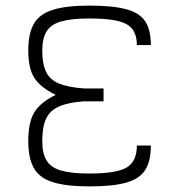

<svg xmlns="http://www.w3.org/2000/svg" viewBox="-20 -652 640 686"><path d="M300 14Q217 14 169 -1Q121 -16 101 -51.5Q81 -87 81 -148Q81 -215 102.5 -250.5Q124 -286 179 -313Q124 -340 102.5 -374Q81 -408 81 -471Q81 -532 101 -567Q121 -602 169 -617Q217 -632 300 -632Q383 -632 431 -619Q479 -606 499 -575.5Q519 -545 519 -491H469Q469 -545 432.5 -565.5Q396 -586 300 -586Q236 -586 199 -575.5Q162 -565 146.5 -540Q131 -515 131 -471Q131 -424 144.5 -395.5Q158 -367 191 -353.5Q224 -340 280 -336H350V-290H280Q224 -286 191 -271.5Q158 -257 144.5 -227.5Q131 -198 131 -148Q131 -104 146.5 -78.5Q162 -53 199 -42.5Q236 -32 300 -32Q396 -32 432.5 -53.5Q469 -75 469 -132H519Q519 -77 499 -45Q479 -13 431 0.5Q383 14 300 14Z"/></svg>

Font: Victor Mono Thin
Style: Regular
Weight: 100
Monospace: yes
Designer: Rune Bjørnerås
Version: Version 1.561;gftools[0.9.30]